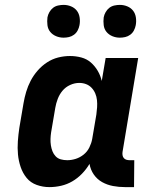

<svg xmlns="http://www.w3.org/2000/svg" viewBox="-20 -757 640 785"><path d="M182 8Q155 8 130 -1Q105 -10 89 -29.5Q73 -49 64.5 -74Q56 -99 53.5 -125.5Q51 -152 53 -179.5Q55 -207 59 -234L76 -334Q80 -358 87 -381.5Q94 -405 105.5 -427Q117 -449 134 -468.5Q151 -488 172.5 -502Q194 -516 218 -522Q242 -528 266 -528Q290 -528 312.5 -522Q335 -516 351.5 -501.5Q368 -487 379.5 -467.5Q391 -448 396 -426L412 -520H545L481 -136Q480 -129 481 -122.5Q482 -116 486 -111Q490 -106 496.5 -104Q503 -102 510 -102H529L528 8H491Q466 8 442 3.5Q418 -1 397.5 -12.5Q377 -24 363.5 -43.5Q350 -63 346 -87Q333 -65 315 -46.5Q297 -28 275.5 -15.5Q254 -3 230 2.5Q206 8 182 8ZM255 -102Q272 -102 289.5 -107.5Q307 -113 322 -125Q337 -137 345.5 -154.5Q354 -172 357 -189L374 -289Q376 -304 377 -318.5Q378 -333 376.5 -347.5Q375 -362 369.5 -375Q364 -388 354.5 -398Q345 -408 332 -413Q319 -418 304 -418Q285 -418 266.5 -409.5Q248 -401 235.5 -386Q223 -371 216 -352.5Q209 -334 206 -316L189 -216Q187 -203 186.5 -189.5Q186 -176 188 -163Q190 -150 194.5 -138.5Q199 -127 207.5 -118Q216 -109 228.5 -105.5Q241 -102 255 -102ZM470 -603Q454 -603 439.5 -609Q425 -615 415.5 -626.5Q406 -638 404 -654Q402 -670 404 -686Q406 -697 412 -707.5Q418 -718 427 -725Q436 -732 447.5 -734.5Q459 -737 470 -737Q486 -737 500.5 -731Q515 -725 524 -713.5Q533 -702 535.5 -686Q538 -670 535 -654Q533 -643 527.5 -632.5Q522 -622 512.5 -615Q503 -608 492 -605.5Q481 -603 470 -603ZM240 -603Q224 -603 209.5 -609Q195 -615 185.5 -626.5Q176 -638 174 -654Q172 -670 174 -686Q176 -697 182 -707.5Q188 -718 197 -725Q206 -732 217.5 -734.5Q229 -737 240 -737Q256 -737 270.5 -731Q285 -725 294 -713.5Q303 -702 305.5 -686Q308 -670 305 -654Q303 -643 297.5 -632.5Q292 -622 282.5 -615Q273 -608 262 -605.5Q251 -603 240 -603Z"/></svg>

Font: Iosevka Etoile Extrabold
Style: Italic
Weight: 800
Italic angle: -9°
Designer: Belleve Invis
Foundry: Belleve Invis
Version: Version 22.1.2; ttfautohint (v1.8.4)